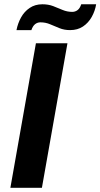

<svg xmlns="http://www.w3.org/2000/svg" viewBox="-20 -892 477 912"><path d="M29.3 0 150.6 -686.4H300.4L179.1 0ZM58.3 -749Q64.5 -781.1 79.9 -809Q95.3 -837 120.9 -854.3Q146.5 -871.7 181.4 -871.7Q209.8 -871.7 232.7 -862.9Q255.5 -854 277.3 -844.8Q299.1 -835.6 323 -835.6Q337.3 -835.6 348.4 -844Q359.5 -852.3 365.9 -871.7H436.7Q431.5 -839.6 415.6 -811.4Q399.7 -783.2 374.1 -766.1Q348.6 -749 312.8 -749Q285.2 -749 262.4 -758.3Q239.5 -767.5 218.1 -776.7Q196.7 -785.9 172 -785.9Q157.7 -785.9 146.7 -777.2Q135.6 -768.4 129.1 -749Z"/></svg>

Font: Archivo Variable SemiBold
Style: Italic
Weight: 600
Italic angle: -10°
Designer: Hector Gatti
Foundry: Omnibus-Type
Version: Version 2.001